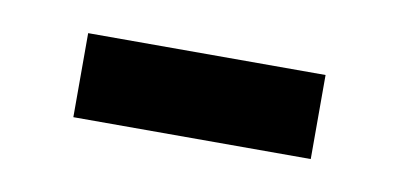

<svg xmlns="http://www.w3.org/2000/svg" viewBox="-28 -387 372 180"><g transform="rotate(10 158.5 -297.0)"><path d="M46 -337V-257H272V-337Z"/></g></svg>

Font: Noto Sans Devanagari UI SemiCondensed
Style: Regular
Weight: 400
Width: 4
Designer: Jelle Bosma - Monotype Design Team
Foundry: Monotype Imaging Inc.
Version: Version 2.004